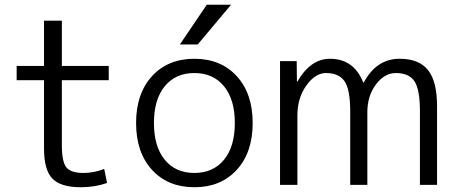

<svg xmlns="http://www.w3.org/2000/svg" viewBox="-20 -777 1927 807"><path d="M240 -690V-500H437V-440H240V-167Q240 -97 259 -73.5Q278 -50 330 -50Q376 -50 418 -67L430 -8Q379 10 320 10Q235 10 200 -26.5Q165 -63 165 -153V-440H50V-500H165V-690Z M811 -590H736L849 -757H951ZM921.5 -414.5Q876 -470 797 -470Q718 -470 672.5 -414.5Q627 -359 627 -260Q627 -161 672.5 -105.5Q718 -50 797 -50Q876 -50 921.5 -105.5Q967 -161 967 -260Q967 -359 921.5 -414.5ZM975 -63Q908 10 797 10Q686 10 619 -63Q552 -136 552 -260Q552 -384 619 -457Q686 -530 797 -530Q908 -530 975 -457Q1042 -384 1042 -260Q1042 -136 975 -63Z M1157 -520H1227L1228 -434H1230Q1285 -530 1367 -530Q1467 -530 1507 -430H1509Q1562 -530 1660 -530Q1741 -530 1779 -482.5Q1817 -435 1817 -330V0H1745V-310Q1745 -401 1722 -435.5Q1699 -470 1644 -470Q1596 -470 1560 -422Q1524 -374 1524 -305V0H1452V-310Q1452 -400 1428.5 -435Q1405 -470 1350 -470Q1305 -470 1267.5 -417.5Q1230 -365 1230 -292V0H1157Z"/></svg>

Font: Mplus 1p
Style: Regular
Weight: 400
Version: Version 1.061